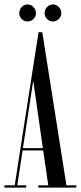

<svg xmlns="http://www.w3.org/2000/svg" viewBox="-21 -847 364 867"><path d="M-1 0V-10H45.5L153 -701.5H170L279 -10H323.5V0H152V-10H197L174 -167.5H81L57 -10H97.5V0ZM82.5 -178H172.5L129 -482.5ZM218.5 -750Q202.5 -750 191.5 -761.2Q180.5 -772.5 180.5 -787.5Q180.5 -803.5 191.5 -815.2Q202.5 -827 218.5 -827Q233 -827 244.5 -815.2Q256 -803.5 256 -787.5Q256 -772.5 244.5 -761.2Q233 -750 218.5 -750ZM103 -750Q88 -750 77 -761.2Q66 -772.5 66 -787.5Q66 -803.5 77 -815.2Q88 -827 103 -827Q118.5 -827 130 -815.2Q141.5 -803.5 141.5 -787.5Q141.5 -772.5 130 -761.2Q118.5 -750 103 -750Z"/></svg>

Font: Imbue 100pt
Style: Regular
Weight: 400
Designer: Tyler Finck
Foundry: Etcetera Type Company
Version: Version 1.102; ttfautohint (v1.8.3)